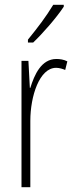

<svg xmlns="http://www.w3.org/2000/svg" viewBox="-20 -784 311 804"><path d="M247 -756V-764H203C172 -713 140 -671 97 -618V-606H119C158 -643 216 -709 247 -756ZM216 -537C153 -537 124 -471 107 -416H105L99 -529H70V0H107V-278C107 -381 145 -500 215 -500C229 -500 244 -495 253 -491L262 -527C247 -535 230 -537 216 -537Z"/></svg>

Font: Noto Sans Kannada ExtraCondensed ExtraLight
Style: Regular
Weight: 200
Width: 2
Designer: Jelle Bosma - Monotype Design Team
Foundry: Monotype Imaging Inc.
Version: Version 2.005